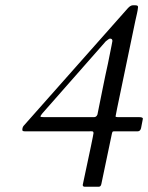

<svg xmlns="http://www.w3.org/2000/svg" viewBox="-20 -693 564 731"><path d="M486.5 -673C480.2 -673 473.7 -669.3 467 -662L70 -214C66.7 -210 65 -204.7 65 -198C65 -194.7 68.3 -193 75 -193H318C329.4 -193 336 -195.3 336 -186C336 -182 322.3 -116.3 295 11C295 15.7 297.7 18 303 18H356C361.3 18 364.7 14.3 366 7L406 -184C408.3 -192 407.7 -193 416 -193H504C510.7 -193 515 -197 517 -205L524 -241C524 -245 519.3 -247 510 -247H429C423 -247 420 -248 420 -250C420 -252 428 -291.2 444 -367.5C467.8 -481.1 478.3 -530.5 495 -612.5C499.9 -636.6 503.9 -647.4 505.5 -665.5C506.3 -673.9 496.1 -673 486.5 -673ZM141 -261 383 -536C391 -542.7 396.3 -546 399 -546C405 -546 408 -543 408 -537C408 -535.7 407 -530.3 405 -521C403 -511.7 398.3 -488.3 391 -451C377.1 -389.4 366.1 -330.3 351 -257C348.3 -250.3 344 -247 338 -247H148C138.7 -247 134 -247.8 134 -249.5C134 -252.7 139.9 -258.9 141 -261Z"/></svg>

Font: fbb
Style: Italic
Weight: 400
Italic angle: -12°
Designer: David J. Perry, Michael Sharpe
Version: Version 0.991